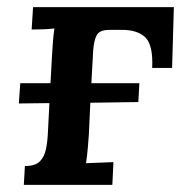

<svg xmlns="http://www.w3.org/2000/svg" viewBox="-20 -520 519 540"><path d="M47 0 50 -53Q79 -53 92 -66Q105 -79 109.5 -101.5Q114 -124 115 -153L119 -230L33 -229L37 -286H122L126 -358Q127 -375 128.5 -397Q130 -419 133 -440Q117 -438 99.5 -437.5Q82 -437 69 -437L73 -500H469L464 -329H408Q411 -392 389.5 -414Q368 -436 323 -436H288Q260 -436 252 -421Q244 -406 242 -377L237 -286H372L369 -233L234 -231L230 -143Q229 -126 227 -104Q225 -82 222 -61L299 -64L296 0Z"/></svg>

Font: Lora SemiBold
Style: Italic
Weight: 600
Italic angle: -3°
Designer: Olga Karpushina, Alexei Vanyashin (Cyrillic)
Foundry: Cyreal
Version: Version 3.011; ttfautohint (v1.8.4.7-5d5b)